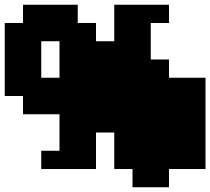

<svg xmlns="http://www.w3.org/2000/svg" viewBox="-20 -713 887 810"><path d="M154 0V-77H231V-231H77V-308H0V-616H77V-693H308V-616H385V-539H462V-693H693V-616H616V-462H693V-385H847V0H693V77H539V0H462V-154H385V0ZM231 -385V-539H154V-385Z"/></svg>

Font: Coral Pixels
Style: Regular
Weight: 400
Designer: Tanukizamurai
Foundry: TanukiFont
Version: Version 1.000; ttfautohint (v1.8.4.7-5d5b)